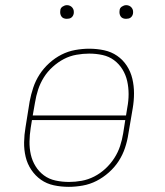

<svg xmlns="http://www.w3.org/2000/svg" viewBox="-20 -717 640 745"><path d="M247 8Q217 8 189 2Q161 -4 139 -19.5Q117 -35 101.5 -58Q86 -81 79.5 -108.5Q73 -136 73.5 -165Q74 -194 79 -223L95 -323Q100 -350 109 -377Q118 -404 133.5 -428Q149 -452 171 -472Q193 -492 218.5 -505Q244 -518 272 -523Q300 -528 326 -528Q356 -528 384 -522Q412 -516 434.5 -500.5Q457 -485 472 -462Q487 -439 493.5 -411.5Q500 -384 500 -355Q500 -326 495 -297L478 -197Q474 -170 465 -143Q456 -116 440.5 -92Q425 -68 402.5 -48Q380 -28 354.5 -15Q329 -2 301 3Q273 8 247 8ZM469 -269 474 -300Q479 -326 479 -352Q479 -378 473.5 -402.5Q468 -427 455 -448Q442 -469 422.5 -483.5Q403 -498 378 -503.5Q353 -509 326 -509Q302 -509 276.5 -504.5Q251 -500 228 -488Q205 -476 184.5 -457.5Q164 -439 150 -416.5Q136 -394 128 -369.5Q120 -345 116 -320L107 -269ZM248 -11Q272 -11 297 -15.5Q322 -20 345.5 -32Q369 -44 389 -62.5Q409 -81 423.5 -103.5Q438 -126 446 -150.5Q454 -175 458 -200L466 -251H104L99 -220Q95 -194 94.5 -168Q94 -142 99.5 -117.5Q105 -93 118 -72Q131 -51 150.5 -36.5Q170 -22 195.5 -16.5Q221 -11 248 -11ZM469 -644Q463 -644 457.5 -646Q452 -648 448.5 -653Q445 -658 444 -664Q443 -670 444 -676Q444 -681 446.5 -685Q449 -689 453 -691.5Q457 -694 461 -695.5Q465 -697 470 -697Q476 -697 481.5 -694.5Q487 -692 491 -687Q495 -682 496 -676Q497 -670 496 -664Q495 -659 492.5 -655Q490 -651 486.5 -648.5Q483 -646 478.5 -645Q474 -644 469 -644ZM239 -644Q233 -644 227.5 -646Q222 -648 218.5 -653Q215 -658 214 -664Q213 -670 214 -676Q214 -681 216.5 -685Q219 -689 223 -691.5Q227 -694 231 -695.5Q235 -697 240 -697Q246 -697 251.5 -694.5Q257 -692 261 -687Q265 -682 266 -676Q267 -670 266 -664Q265 -659 262.5 -655Q260 -651 256.5 -648.5Q253 -646 248.5 -645Q244 -644 239 -644Z"/></svg>

Font: Iosevka Etoile Thin
Style: Italic
Weight: 100
Italic angle: -9°
Designer: Belleve Invis
Foundry: Belleve Invis
Version: Version 22.1.2; ttfautohint (v1.8.4)